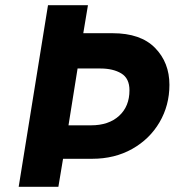

<svg xmlns="http://www.w3.org/2000/svg" viewBox="-20 -720 673 740"><path d="M633 -393Q633 -314 595 -249Q557 -184 489.5 -146Q422 -108 335 -108H223L205 0H52L165 -700H319L301 -592H414Q522 -592 577.5 -535.5Q633 -479 633 -393ZM479 -372Q479 -418 447.5 -437Q416 -456 367 -456H279L244 -237H331Q399 -237 439 -273.5Q479 -310 479 -372Z"/></svg>

Font: Be Vietnam ExtraBold
Style: Italic
Weight: 800
Italic angle: -9.778°
Designer: Gabriel Lam
Foundry: TypeRant
Version: Version 3.000